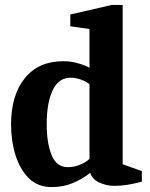

<svg xmlns="http://www.w3.org/2000/svg" viewBox="-20 -751 610 781"><path d="M190 10Q134 10 97.5 -26Q61 -62 43 -120Q25 -178 25 -244Q25 -364 81 -433Q137 -502 237 -502Q265 -502 288.5 -496Q312 -490 327 -483.5Q342 -477 344 -475V-633L266 -644V-692L435 -731H479V-83L557 -55V-12Q523 -3 497 1Q471 5 446 5Q413 5 384 -8.5Q355 -22 347 -48Q316 -23 276.5 -6.5Q237 10 190 10ZM256 -71Q283 -71 308 -82Q333 -93 344 -105V-408Q331 -420 308.5 -427.5Q286 -435 268 -435Q218 -435 194 -383.5Q170 -332 170 -246Q170 -169 190 -120Q210 -71 256 -71Z"/></svg>

Font: Manuale
Style: Bold
Weight: 700
Version: Version 1.002